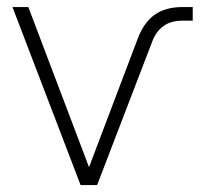

<svg xmlns="http://www.w3.org/2000/svg" viewBox="-20 -536 594 556"><path d="M213.4 0 16.1 -515.6H62L237.3 -53.2H238.3L378.9 -424.3Q396.5 -470.7 427.7 -493.2Q459 -515.6 508.8 -515.6H538.1V-476.1H507.3Q443.4 -476.1 420.4 -414.6L261.2 0Z"/></svg>

Font: Inter Display ExtraLight
Style: Regular
Weight: 200
Designer: Rasmus Andersson
Foundry: rsms
Version: Version 4.000;git-a52131595